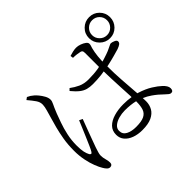

<svg xmlns="http://www.w3.org/2000/svg" viewBox="-189 -1076 1379 1379"><g transform="rotate(-45 500.0 -387.0)"><path d="M391 -546 406 -561Q435 -539 468.5 -523.5Q502 -508 547 -508Q602 -508 650 -516Q657 -518 663 -519Q663 -532 663 -547Q663 -581 663 -612V-660Q663 -670 661.5 -675Q660 -680 656.5 -683.5Q653 -687 646 -689Q633 -692 615 -694.5Q597 -697 577 -697L574 -719Q589 -724 608.5 -728.5Q628 -733 644 -733Q663 -733 683.5 -725.5Q704 -718 718 -707.5Q732 -697 732 -685Q732 -676 729.5 -668.5Q727 -661 723.5 -649.5Q720 -638 716 -615Q713 -598 711 -578.5Q709 -559 708 -537Q708 -533 708 -528Q721 -532 734 -536Q769 -547 788 -555Q815 -567 826 -573Q837 -579 843 -579Q856 -578 873 -570.5Q890 -563 890 -551Q890 -539 880 -531Q870 -523 848 -515Q827 -509 793.5 -499.5Q760 -490 718 -481Q713 -480 708 -479Q708 -408 713 -338Q718 -263 723 -201Q723 -196 724 -190Q727 -189 731 -188Q788 -170 827 -145.5Q866 -121 888 -100Q902 -87 910.5 -73.5Q919 -60 919 -46Q919 -34 914 -26.5Q909 -19 898 -19Q888 -19 879 -26.5Q870 -34 858 -45Q824 -79 785 -106Q758 -125 727 -138Q728 -119 728 -105Q728 -69 711.5 -40Q695 -11 659 6Q623 23 563 23Q518 23 482.5 10Q447 -3 426 -27.5Q405 -52 405 -87Q405 -128 430.5 -154Q456 -180 500 -193Q544 -206 596 -206Q639 -206 675 -200Q675 -206 675 -213Q673 -252 670.5 -300Q668 -348 666 -398Q664 -436 664 -472Q648 -469 632 -467Q588 -462 545 -462Q515 -462 490.5 -468.5Q466 -475 442.5 -493.5Q419 -512 391 -546ZM126 -719 144 -732Q159 -725 167.5 -719.5Q176 -714 189 -703Q198 -696 212.5 -678.5Q227 -661 239 -639.5Q251 -618 251 -598Q251 -583 241 -563.5Q231 -544 212 -497Q202 -470 187 -428.5Q172 -387 161 -336.5Q150 -286 150 -234Q150 -191 155.5 -166.5Q161 -142 170 -126Q175 -118 181 -117Q187 -116 193 -126Q201 -138 213.5 -167Q226 -196 241 -230.5Q256 -265 269.5 -297.5Q283 -330 291 -349L316 -337Q309 -318 297.5 -288Q286 -258 274.5 -226.5Q263 -195 253 -168Q243 -141 238 -127Q231 -105 226 -89Q221 -73 221 -60Q221 -38 227.5 -16.5Q234 5 234 23Q234 48 210 48Q198 48 187.5 37.5Q177 27 168 11Q156 -8 142 -43.5Q128 -79 119 -124.5Q110 -170 110 -219Q110 -282 119 -334.5Q128 -387 139 -428.5Q150 -470 159 -500Q169 -536 177 -563Q185 -590 186 -612Q187 -638 170.5 -662Q154 -686 126 -719ZM758 -715.5Q758 -760 789.5 -791Q821 -822 865.5 -822Q910 -822 941 -791Q972 -760 972 -715.5Q972 -671 941 -639.5Q910 -608 865.5 -608Q821 -608 789.5 -639.5Q758 -671 758 -715.5ZM677 -156Q631 -167 573 -167Q542 -167 511 -158.5Q480 -150 460 -133Q440 -116 440 -92Q440 -57 470.5 -41Q501 -25 547 -25Q603 -25 630.5 -39Q658 -53 667.5 -81Q677 -109 677 -150Q677 -153 677 -156ZM789 -715Q789 -684 811.5 -661.5Q834 -639 865 -639Q897 -639 919 -661.5Q941 -684 941 -715Q941 -747 919 -769Q897 -791 865 -791Q834 -791 811.5 -769Q789 -747 789 -715Z"/></g></svg>

Font: Early Summer Mincho Light
Style: Regular
Weight: 300
Designer: GuiWonder
Version: Version 1.002